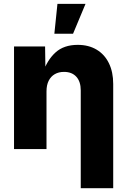

<svg xmlns="http://www.w3.org/2000/svg" viewBox="-20 -778 664 1002"><path d="M222.7 -301.3V0H53.2V-535.6H215.3L217.3 -397.9H204.1Q225.6 -463.9 269.3 -503.9Q313 -543.9 385.7 -543.9Q442.4 -543.9 484.1 -519Q525.9 -494.1 548.3 -448.2Q570.8 -402.3 570.8 -339.8V204.1H401.4V-306.2Q401.4 -352.1 378.4 -377.4Q355.5 -402.8 314 -402.8Q286.6 -402.8 266.1 -391.1Q245.6 -379.4 234.1 -356.7Q222.7 -334 222.7 -301.3ZM263.7 -602.1 279.8 -757.8H426.3L361.3 -602.1Z"/></svg>

Font: Inter 20pt ExtraBold
Style: Regular
Weight: 800
Version: Version 4.001;git-66647c0bb